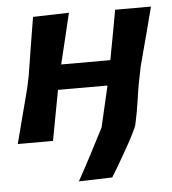

<svg xmlns="http://www.w3.org/2000/svg" viewBox="-50 -548 684 763"><g transform="rotate(-5 292.0 -166.5)"><path d="M5 0Q19 -53.5 32.2 -104.5Q45.5 -155.5 61.5 -217L72 -266.5Q83.5 -339.5 92 -391.8Q100.5 -444 109.5 -498L253 -502Q241.5 -453.5 230.2 -406.5Q219 -359.5 204.5 -300H400.5Q411.5 -359 420 -404.5Q428.5 -450 437 -498H580Q566 -444 552.2 -391.5Q538.5 -339 519 -266.5Q504 -197.5 496 -140.8Q488 -84 477.5 -37.5Q475.5 -27.5 462 -0.8Q448.5 26 430 58.8Q411.5 91.5 394.2 120.8Q377 150 367.5 165L234 169Q263.5 116 288.2 68.5Q313 21 342.5 -36.5L380.5 -200.5H183Q172.5 -144.5 163.8 -97.8Q155 -51 145.5 0Z"/></g></svg>

Font: Commissioner Loud SemiBold
Style: Italic
Weight: 600
Italic angle: -12°
Designer: Kostas Bartsokas
Foundry: Kostas Bartsokas
Version: Version 1.000; ttfautohint (v1.8.3)